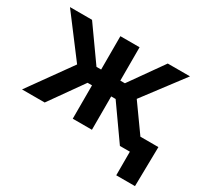

<svg xmlns="http://www.w3.org/2000/svg" viewBox="-144 -745 1163 1100"><g transform="rotate(30 437.5 -195.0)"><path d="M24.4 0 226.1 -281.7 26.4 -545.9H172.4L329.1 -325.2H359.9V-545.9H486.8V-325.2H517.1L673.3 -545.9H820.3L620.6 -281.7L821.8 0H671.9L516.1 -220.7H486.8V0H359.9V-220.7H330.6L174.3 0ZM737.8 156.2V0H697.3V-104.5H866.2L861.8 156.2Z"/></g></svg>

Font: Inter-SemiBold
Style: Regular
Weight: 600
Designer: Rasmus Andersson
Foundry: rsms
Version: Version 4.000;git-a52131595